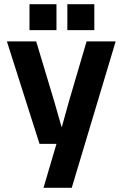

<svg xmlns="http://www.w3.org/2000/svg" viewBox="-20 -698 581 918"><path d="M250 -10H169L13 -500H153L240 -211L274 -92H276L309 -211L394 -500H533L323 200H188ZM121 -678H250V-554H121ZM302 -678H431V-554H302Z"/></svg>

Font: CyStack Display
Style: Bold
Weight: 700
Designer: Weizhong Zhang
Foundry: 本地遙控
Version: Version 1.000;Glyphs 3.1.2 (3151)